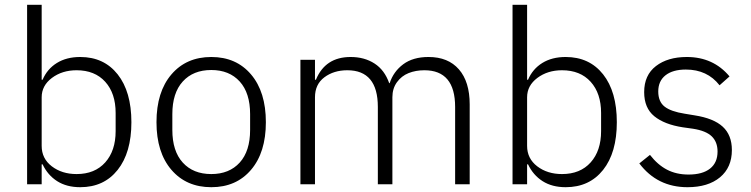

<svg xmlns="http://www.w3.org/2000/svg" viewBox="-20 -760 3096 792"><path d="M311 12.2Q254.9 12.2 215.8 -12.7Q176.8 -37.6 155.8 -82H151.9V0H91.8V-740.2H151.9V-431.2H155.8Q174.8 -475.6 214.6 -500.2Q254.4 -524.9 311 -524.9Q408.7 -524.9 465.3 -453.4Q522 -381.8 522 -255.9Q522 -130.4 465.3 -59.1Q408.7 12.2 311 12.2ZM295.9 -42Q371.1 -42 414.1 -90.1Q457 -138.2 457 -219.2V-293.9Q457 -375 414.1 -422.6Q371.1 -470.2 295.9 -470.2Q236.3 -470.2 194.1 -438.5Q151.9 -406.7 151.9 -358.9V-158.2Q151.9 -106 193.6 -74Q235.4 -42 295.9 -42Z M625.5 -255.9Q625.5 -380.9 687 -452.9Q748.5 -524.9 851.6 -524.9Q954.6 -524.9 1015.6 -452.9Q1076.7 -380.9 1076.7 -255.9Q1076.7 -131.3 1015.6 -59.6Q954.6 12.2 851.6 12.2Q748.5 12.2 687 -59.6Q625.5 -131.3 625.5 -255.9ZM851.6 -42Q925.8 -42 968.8 -89.4Q1011.7 -136.7 1011.7 -224.1V-289.1Q1011.7 -376.5 968.8 -423.8Q925.8 -471.2 851.6 -471.2Q776.9 -471.2 733.9 -423.8Q690.9 -376.5 690.9 -289.1V-224.1Q690.9 -136.7 733.9 -89.4Q776.9 -42 851.6 -42Z M1219.2 0V-513.2H1279.3V-431.2H1283.2Q1321.8 -524.9 1426.3 -524.9Q1483.4 -524.9 1524.9 -498Q1566.4 -471.2 1585.4 -417H1587.4Q1603 -464.8 1643.3 -494.9Q1683.6 -524.9 1747.6 -524.9Q1828.6 -524.9 1873 -473.9Q1917.5 -422.9 1917.5 -329.1V0H1857.4V-318.8Q1857.4 -470.2 1730.5 -470.2Q1694.8 -470.2 1665.5 -458.5Q1636.2 -446.8 1617.4 -420.9Q1598.6 -395 1598.6 -358.9V0H1538.6V-318.8Q1538.6 -470.2 1412.6 -470.2Q1356.9 -470.2 1318.1 -441.2Q1279.3 -412.1 1279.3 -358.9V0Z M2313.5 12.2Q2257.3 12.2 2218.3 -12.7Q2179.2 -37.6 2158.2 -82H2154.3V0H2094.2V-740.2H2154.3V-431.2H2158.2Q2177.2 -475.6 2217 -500.2Q2256.8 -524.9 2313.5 -524.9Q2411.1 -524.9 2467.8 -453.4Q2524.4 -381.8 2524.4 -255.9Q2524.4 -130.4 2467.8 -59.1Q2411.1 12.2 2313.5 12.2ZM2298.3 -42Q2373.5 -42 2416.5 -90.1Q2459.5 -138.2 2459.5 -219.2V-293.9Q2459.5 -375 2416.5 -422.6Q2373.5 -470.2 2298.3 -470.2Q2238.8 -470.2 2196.5 -438.5Q2154.3 -406.7 2154.3 -358.9V-158.2Q2154.3 -106 2196 -74Q2237.8 -42 2298.3 -42Z M2815.9 12.2Q2691.4 12.2 2617.2 -85.9L2661.1 -121.1Q2692.9 -80.1 2731.4 -60.1Q2770 -40 2820.3 -40Q2877.9 -40 2908.9 -64.5Q2939.9 -88.9 2939.9 -134.8Q2939.9 -174.3 2916 -197.5Q2892.1 -220.7 2838.4 -229L2796.4 -234.9Q2720.7 -246.6 2679 -280.5Q2637.2 -314.5 2637.2 -379.9Q2637.2 -450.2 2685.8 -487.5Q2734.4 -524.9 2813 -524.9Q2922.4 -524.9 2989.3 -444.8L2948.2 -408.2Q2897.5 -473.1 2809.1 -473.1Q2755.4 -473.1 2725.3 -449.5Q2695.3 -425.8 2695.3 -382.8Q2695.3 -340.8 2721.4 -320.3Q2747.6 -299.8 2804.2 -291L2845.2 -284.2Q2923.8 -272 2961.4 -237.3Q2999 -202.6 2999 -141.1Q2999 -69.3 2950 -28.6Q2900.9 12.2 2815.9 12.2Z"/></svg>

Font: Anuphan Light
Style: Regular
Weight: 300
Designer: Mike Abbink, Paul van der Laan, Pieter van Rosmalen, Mint Tantisuwanna
Foundry: Bold Monday; Cadson Demak
Version: Version 3.002;hotconv 1.0.109;makeotfexe 2.5.65596